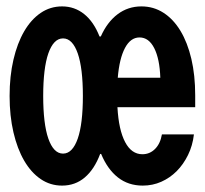

<svg xmlns="http://www.w3.org/2000/svg" viewBox="-20 -570 640 600"><path d="M174 10Q215 10 245 -15.5Q275 -41 293 -89H296Q316 -41 348.5 -15.5Q381 10 426 10Q457 10 484 -2Q511 -14 532 -35Q553 -56 567.5 -85.5Q582 -115 586 -150H486Q481 -121 464.5 -104.5Q448 -88 425 -88Q408 -88 394.5 -97.5Q381 -107 371 -126Q361 -145 355 -172Q349 -199 347 -235H590V-272Q590 -335 578 -386Q566 -437 544 -473.5Q522 -510 491 -530Q460 -550 422 -550Q380 -550 347.5 -525.5Q315 -501 295 -456H291Q273 -502 243 -526Q213 -550 174 -550Q137 -550 107 -529.5Q77 -509 55.5 -472Q34 -435 22 -383.5Q10 -332 10 -270Q10 -208 22 -156.5Q34 -105 55.5 -68Q77 -31 107 -10.5Q137 10 174 10ZM177 -90Q162 -90 150.5 -102Q139 -114 131 -137Q123 -160 119 -193.5Q115 -227 115 -270Q115 -313 119 -346.5Q123 -380 131 -403Q139 -426 150.5 -438Q162 -450 177 -450Q192 -450 203.5 -438Q215 -426 223 -403Q231 -380 235 -346.5Q239 -313 239 -270Q239 -227 235 -193.5Q231 -160 223 -137Q215 -114 203.5 -102Q192 -90 177 -90ZM481 -327H348Q353 -387 370.5 -420Q388 -453 416 -453Q445 -453 462 -419.5Q479 -386 481 -327Z"/></svg>

Font: CommitMonoV142 ExtLt
Style: Regular
Weight: 200
Monospace: yes
Designer: Eigil Nikolajsen
Foundry: Eigil Nikolajsen
Version: Version 1.142